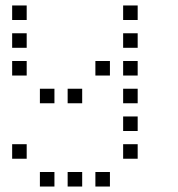

<svg xmlns="http://www.w3.org/2000/svg" viewBox="-20 -496 640 692"><path d="M24.8 -476.2Q23.8 -476.2 23.8 -476.2Q23.8 -476.2 23.8 -475.2V-424.8Q23.8 -423.8 23.8 -423.8Q23.8 -423.8 24.8 -423.8H75.2Q76.2 -423.8 76.2 -423.8Q76.2 -423.8 76.2 -424.8V-475.2Q76.2 -476.2 76.2 -476.2Q76.2 -476.2 75.2 -476.2ZM424.8 -476.2Q423.8 -476.2 423.8 -476.2Q423.8 -476.2 423.8 -475.2V-424.8Q423.8 -423.8 423.8 -423.8Q423.8 -423.8 424.8 -423.8H475.2Q476.2 -423.8 476.2 -423.8Q476.2 -423.8 476.2 -424.8V-475.2Q476.2 -476.2 476.2 -476.2Q476.2 -476.2 475.2 -476.2ZM24.8 -376.2Q23.8 -376.2 23.8 -376.2Q23.8 -376.2 23.8 -375.2V-324.8Q23.8 -323.8 23.8 -323.8Q23.8 -323.8 24.8 -323.8H75.2Q76.2 -323.8 76.2 -323.8Q76.2 -323.8 76.2 -324.8V-375.2Q76.2 -376.2 76.2 -376.2Q76.2 -376.2 75.2 -376.2ZM424.8 -376.2Q423.8 -376.2 423.8 -376.2Q423.8 -376.2 423.8 -375.2V-324.8Q423.8 -323.8 423.8 -323.8Q423.8 -323.8 424.8 -323.8H475.2Q476.2 -323.8 476.2 -323.8Q476.2 -323.8 476.2 -324.8V-375.2Q476.2 -376.2 476.2 -376.2Q476.2 -376.2 475.2 -376.2ZM24.8 -276.2Q23.8 -276.2 23.8 -276.2Q23.8 -276.2 23.8 -275.2V-224.8Q23.8 -223.8 23.8 -223.8Q23.8 -223.8 24.8 -223.8H75.2Q76.2 -223.8 76.2 -223.8Q76.2 -223.8 76.2 -224.8V-275.2Q76.2 -276.2 76.2 -276.2Q76.2 -276.2 75.2 -276.2ZM324.8 -276.2Q323.8 -276.2 323.8 -276.2Q323.8 -276.2 323.8 -275.2V-224.8Q323.8 -223.8 323.8 -223.8Q323.8 -223.8 324.8 -223.8H375.2Q376.2 -223.8 376.2 -223.8Q376.2 -223.8 376.2 -224.8V-275.2Q376.2 -276.2 376.2 -276.2Q376.2 -276.2 375.2 -276.2ZM424.8 -276.2Q423.8 -276.2 423.8 -276.2Q423.8 -276.2 423.8 -275.2V-224.8Q423.8 -223.8 423.8 -223.8Q423.8 -223.8 424.8 -223.8H475.2Q476.2 -223.8 476.2 -223.8Q476.2 -223.8 476.2 -224.8V-275.2Q476.2 -276.2 476.2 -276.2Q476.2 -276.2 475.2 -276.2ZM124.8 -176.2Q123.8 -176.2 123.8 -176.2Q123.8 -176.2 123.8 -175.2V-124.8Q123.8 -123.8 123.8 -123.8Q123.8 -123.8 124.8 -123.8H175.2Q176.2 -123.8 176.2 -123.8Q176.2 -123.8 176.2 -124.8V-175.2Q176.2 -176.2 176.2 -176.2Q176.2 -176.2 175.2 -176.2ZM224.8 -176.2Q223.8 -176.2 223.8 -176.2Q223.8 -176.2 223.8 -175.2V-124.8Q223.8 -123.8 223.8 -123.8Q223.8 -123.8 224.8 -123.8H275.2Q276.2 -123.8 276.2 -123.8Q276.2 -123.8 276.2 -124.8V-175.2Q276.2 -176.2 276.2 -176.2Q276.2 -176.2 275.2 -176.2ZM424.8 -176.2Q423.8 -176.2 423.8 -176.2Q423.8 -176.2 423.8 -175.2V-124.8Q423.8 -123.8 423.8 -123.8Q423.8 -123.8 424.8 -123.8H475.2Q476.2 -123.8 476.2 -123.8Q476.2 -123.8 476.2 -124.8V-175.2Q476.2 -176.2 476.2 -176.2Q476.2 -176.2 475.2 -176.2ZM424.8 -76.2Q423.8 -76.2 423.8 -76.2Q423.8 -76.2 423.8 -75.2V-24.8Q423.8 -23.8 423.8 -23.8Q423.8 -23.8 424.8 -23.8H475.2Q476.2 -23.8 476.2 -23.8Q476.2 -23.8 476.2 -24.8V-75.2Q476.2 -76.2 476.2 -76.2Q476.2 -76.2 475.2 -76.2ZM24.8 23.8Q23.8 23.8 23.8 23.8Q23.8 23.8 23.8 24.8V75.2Q23.8 76.2 23.8 76.2Q23.8 76.2 24.8 76.2H75.2Q76.2 76.2 76.2 76.2Q76.2 76.2 76.2 75.2V24.8Q76.2 23.8 76.2 23.8Q76.2 23.8 75.2 23.8ZM424.8 23.8Q423.8 23.8 423.8 23.8Q423.8 23.8 423.8 24.8V75.2Q423.8 76.2 423.8 76.2Q423.8 76.2 424.8 76.2H475.2Q476.2 76.2 476.2 76.2Q476.2 76.2 476.2 75.2V24.8Q476.2 23.8 476.2 23.8Q476.2 23.8 475.2 23.8ZM124.8 123.8Q123.8 123.8 123.8 123.8Q123.8 123.8 123.8 124.8V175.2Q123.8 176.2 123.8 176.2Q123.8 176.2 124.8 176.2H175.2Q176.2 176.2 176.2 176.2Q176.2 176.2 176.2 175.2V124.8Q176.2 123.8 176.2 123.8Q176.2 123.8 175.2 123.8ZM224.8 123.8Q223.8 123.8 223.8 123.8Q223.8 123.8 223.8 124.8V175.2Q223.8 176.2 223.8 176.2Q223.8 176.2 224.8 176.2H275.2Q276.2 176.2 276.2 176.2Q276.2 176.2 276.2 175.2V124.8Q276.2 123.8 276.2 123.8Q276.2 123.8 275.2 123.8ZM324.8 123.8Q323.8 123.8 323.8 123.8Q323.8 123.8 323.8 124.8V175.2Q323.8 176.2 323.8 176.2Q323.8 176.2 324.8 176.2H375.2Q376.2 176.2 376.2 176.2Q376.2 176.2 376.2 175.2V124.8Q376.2 123.8 376.2 123.8Q376.2 123.8 375.2 123.8Z"/></svg>

Font: Doto Black
Style: Regular
Weight: 900
Monospace: yes
Version: Version 1.000